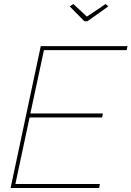

<svg xmlns="http://www.w3.org/2000/svg" viewBox="-20 -941 658 961"><path d="M329 -909 347 -921 415 -858 509 -921 522 -909 418 -835H402ZM184 -710H618L614 -690H200L132 -373H495L491 -353H128L57 -20H480L476 0H33Z"/></svg>

Font: Raleway-v4020 Thin
Style: Italic
Weight: 250
Italic angle: -12°
Designer: Matt McInerney, Pablo Impallari, Rodrigo Fuenzalida
Foundry: Matt McInerney, Pablo Impallari, Rodrigo Fuenzalida
Version: Version 4.020;PS 004.020;hotconv 1.0.88;makeotf.lib2.5.64775